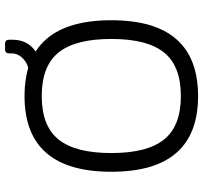

<svg xmlns="http://www.w3.org/2000/svg" viewBox="-42 -751 803 759"><g transform="rotate(-90 359.5 -371.5)"><path d="M359 10Q60 10 60 -333Q60 -676 359 -676Q659 -676 659 -333Q659 10 359 10ZM359 -58Q478 -58 531.5 -124.5Q585 -191 585 -333Q585 -475 531.5 -541.5Q478 -608 359 -608Q241 -608 187.5 -541.5Q134 -475 134 -333Q134 -191 187.5 -124.5Q241 -58 359 -58ZM472 -608Q455 -606 455 -623L454 -644Q454 -658 469 -661Q492 -666 510 -684.5Q528 -703 528 -727V-737Q528 -753 544 -753H566Q582 -753 582 -737V-725Q582 -673 549 -643Q516 -613 472 -608Z"/></g></svg>

Font: Pitagon Sans
Style: Regular
Weight: 400
Designer: Travis Tran
Foundry: Pitagon
Version: Version 1.001; ttfautohint (v1.8.4.7-5d5b);gftools[0.9.26]